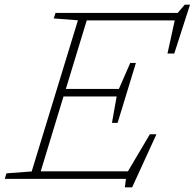

<svg xmlns="http://www.w3.org/2000/svg" viewBox="-48 -762 829 818"><path d="M484 36 488.5 0H-27.5L-20.5 -23.5L87 -31.5L284 -675.5L181 -683.5L188.5 -707H709L739 -742H761.5L694.5 -534H665.5L696.5 -675H321.5L232.5 -383H458.5L507 -494H531L492 -366L453 -238.5H429L449 -351H222.5L125.5 -32H497L590.5 -190H618.5L515 36Z"/></svg>

Font: Newsreader 6pt ExtraLight
Style: Italic
Weight: 275
Italic angle: -17°
Designer: Hugues Gentile
Foundry: Production Type
Version: Version 1.003; ttfautohint (v1.8.3)